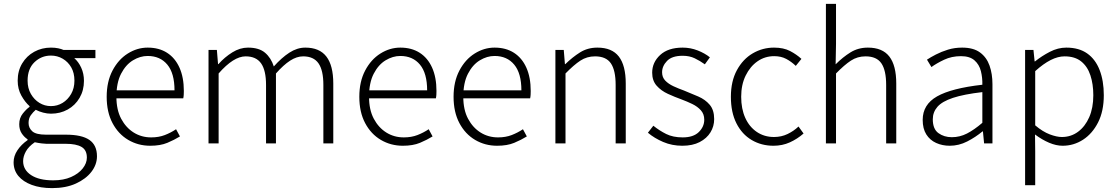

<svg xmlns="http://www.w3.org/2000/svg" viewBox="-20 -738 5751 988"><path d="M248 230Q188 230 143.5 213.5Q99 197 74.5 167.5Q50 138 50 97Q50 65 69.5 35.5Q89 6 122 -17V-21Q104 -33 91.5 -52Q79 -71 79 -99Q79 -131 97.5 -154Q116 -177 132 -188V-192Q109 -212 90 -246Q71 -280 71 -323Q71 -373 94 -411.5Q117 -450 156 -471.5Q195 -493 242 -493Q263 -493 279.5 -489.5Q296 -486 307 -481H471V-439H362Q384 -420 398 -389.5Q412 -359 412 -322Q412 -273 389.5 -234.5Q367 -196 328.5 -174.5Q290 -153 242 -153Q223 -153 202 -158.5Q181 -164 164 -173Q150 -161 138.5 -145Q127 -129 127 -105Q127 -80 146 -62.5Q165 -45 217 -45H319Q401 -45 440 -18Q479 9 479 66Q479 109 450.5 146Q422 183 370.5 206.5Q319 230 248 230ZM254 190Q307 190 345.5 173Q384 156 405.5 129Q427 102 427 73Q427 34 399.5 18Q372 2 319 2H219Q211 2 194.5 0Q178 -2 159 -6Q127 16 113 41.5Q99 67 99 91Q99 136 140 163Q181 190 254 190ZM242 -192Q275 -192 302 -208.5Q329 -225 346 -254.5Q363 -284 363 -323Q363 -363 346.5 -391.5Q330 -420 302.5 -436Q275 -452 242 -452Q193 -452 157.5 -418Q122 -384 122 -323Q122 -284 139 -254.5Q156 -225 183 -208.5Q210 -192 242 -192Z M753 12Q691 12 640 -18Q589 -48 559 -104.5Q529 -161 529 -240Q529 -318 559 -375Q589 -432 637.5 -462.5Q686 -493 740 -493Q798 -493 839.5 -466.5Q881 -440 903.5 -390Q926 -340 926 -270Q926 -261 925.5 -251Q925 -241 923 -232H568V-273H878Q878 -361 841 -405.5Q804 -450 740 -450Q701 -450 664 -427.5Q627 -405 603 -358.5Q579 -312 579 -240Q579 -173 603.5 -127Q628 -81 668 -56Q708 -31 758 -31Q797 -31 828 -43Q859 -55 886 -73L906 -36Q877 -18 841 -3Q805 12 753 12Z M1053 0V-481H1096L1102 -408H1104Q1136 -444 1175.5 -468.5Q1215 -493 1256 -493Q1313 -493 1344 -466.5Q1375 -440 1389 -396Q1429 -441 1469 -467Q1509 -493 1551 -493Q1624 -493 1659.5 -447Q1695 -401 1695 -308V0H1644V-301Q1644 -376 1619 -412Q1594 -448 1540 -448Q1507 -448 1473 -426Q1439 -404 1400 -360V0H1349V-301Q1349 -376 1323.5 -412Q1298 -448 1244 -448Q1182 -448 1105 -360V0Z M2053 12Q1991 12 1940 -18Q1889 -48 1859 -104.5Q1829 -161 1829 -240Q1829 -318 1859 -375Q1889 -432 1937.5 -462.5Q1986 -493 2040 -493Q2098 -493 2139.5 -466.5Q2181 -440 2203.5 -390Q2226 -340 2226 -270Q2226 -261 2225.5 -251Q2225 -241 2223 -232H1868V-273H2178Q2178 -361 2141 -405.5Q2104 -450 2040 -450Q2001 -450 1964 -427.5Q1927 -405 1903 -358.5Q1879 -312 1879 -240Q1879 -173 1903.5 -127Q1928 -81 1968 -56Q2008 -31 2058 -31Q2097 -31 2128 -43Q2159 -55 2186 -73L2206 -36Q2177 -18 2141 -3Q2105 12 2053 12Z M2538 12Q2476 12 2425 -18Q2374 -48 2344 -104.5Q2314 -161 2314 -240Q2314 -318 2344 -375Q2374 -432 2422.5 -462.5Q2471 -493 2525 -493Q2583 -493 2624.5 -466.5Q2666 -440 2688.5 -390Q2711 -340 2711 -270Q2711 -261 2710.5 -251Q2710 -241 2708 -232H2353V-273H2663Q2663 -361 2626 -405.5Q2589 -450 2525 -450Q2486 -450 2449 -427.5Q2412 -405 2388 -358.5Q2364 -312 2364 -240Q2364 -173 2388.5 -127Q2413 -81 2453 -56Q2493 -31 2543 -31Q2582 -31 2613 -43Q2644 -55 2671 -73L2691 -36Q2662 -18 2626 -3Q2590 12 2538 12Z M2838 0V-481H2881L2887 -408H2889Q2926 -444 2965 -468.5Q3004 -493 3054 -493Q3129 -493 3164.5 -447Q3200 -401 3200 -308V0H3148V-301Q3148 -376 3123.5 -412Q3099 -448 3042 -448Q3000 -448 2966.5 -426Q2933 -404 2890 -360V0Z M3491 12Q3438 12 3392.5 -7.5Q3347 -27 3314 -55L3342 -91Q3373 -66 3408 -48.5Q3443 -31 3493 -31Q3548 -31 3576 -58.5Q3604 -86 3604 -122Q3604 -151 3586.5 -170.5Q3569 -190 3542 -203Q3515 -216 3488 -226Q3452 -239 3417 -255Q3382 -271 3359 -297Q3336 -323 3336 -364Q3336 -417 3377 -455Q3418 -493 3493 -493Q3533 -493 3570 -478.5Q3607 -464 3633 -443L3607 -407Q3582 -425 3555 -438Q3528 -451 3493 -451Q3438 -451 3412.5 -424.5Q3387 -398 3387 -366Q3387 -340 3403.5 -323Q3420 -306 3446 -294Q3472 -282 3500 -272Q3537 -257 3573 -241.5Q3609 -226 3632 -199Q3655 -172 3655 -125Q3655 -88 3636 -57Q3617 -26 3580.5 -7Q3544 12 3491 12Z M3960 12Q3898 12 3848 -17.5Q3798 -47 3769.5 -103.5Q3741 -160 3741 -240Q3741 -320 3772 -377Q3803 -434 3853.5 -463.5Q3904 -493 3963 -493Q4012 -493 4045.5 -475.5Q4079 -458 4104 -435L4075 -399Q4052 -421 4025.5 -435Q3999 -449 3964 -449Q3916 -449 3878 -422.5Q3840 -396 3817 -349Q3794 -302 3794 -240Q3794 -178 3815 -131.5Q3836 -85 3874.5 -59Q3913 -33 3963 -33Q4001 -33 4033 -48.5Q4065 -64 4089 -87L4115 -51Q4083 -23 4044.5 -5.5Q4006 12 3960 12Z M4230 0V-718H4282V-512L4280 -407Q4317 -444 4356.5 -468.5Q4396 -493 4446 -493Q4521 -493 4556.5 -447Q4592 -401 4592 -308V0H4540V-301Q4540 -376 4515.5 -412Q4491 -448 4434 -448Q4392 -448 4358.5 -426Q4325 -404 4282 -360V0Z M4867 12Q4829 12 4797 -2.5Q4765 -17 4746.5 -46.5Q4728 -76 4728 -121Q4728 -200 4802 -242Q4876 -284 5035 -302Q5036 -338 5027.5 -372Q5019 -406 4994.5 -427.5Q4970 -449 4925 -449Q4877 -449 4838 -430.5Q4799 -412 4773 -393L4750 -431Q4768 -443 4796 -457.5Q4824 -472 4858 -482.5Q4892 -493 4931 -493Q4989 -493 5023 -468Q5057 -443 5072 -400.5Q5087 -358 5087 -305V0H5044L5038 -62H5036Q5000 -32 4957 -10Q4914 12 4867 12ZM4878 -32Q4919 -32 4956 -51Q4993 -70 5035 -106V-264Q4940 -253 4884 -234.5Q4828 -216 4804 -188.5Q4780 -161 4780 -124Q4780 -74 4809 -53Q4838 -32 4878 -32Z M5255 215V-481H5298L5304 -422H5306Q5341 -450 5382.5 -471.5Q5424 -493 5467 -493Q5532 -493 5574.5 -463Q5617 -433 5638.5 -377.5Q5660 -322 5660 -248Q5660 -166 5630.5 -108Q5601 -50 5553 -19Q5505 12 5448 12Q5415 12 5378.5 -3.5Q5342 -19 5306 -46L5307 41V215ZM5444 -33Q5491 -33 5527.5 -60Q5564 -87 5585 -135Q5606 -183 5606 -248Q5606 -305 5591 -350.5Q5576 -396 5543.5 -422Q5511 -448 5458 -448Q5424 -448 5386.5 -429Q5349 -410 5307 -372V-93Q5346 -60 5382 -46.5Q5418 -33 5444 -33Z"/></svg>

Font: Assistant ExtraLight Light
Style: Regular
Weight: 300
Version: Version 3.000